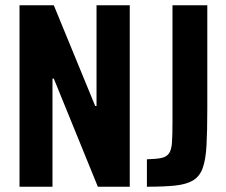

<svg xmlns="http://www.w3.org/2000/svg" viewBox="-20 -708 856 728"><path d="M54 0V-688H184L341 -306H346V-688H472V0H351L184 -410H179V0ZM537 0V-104Q573 -105 592 -109Q611 -113 620.5 -126Q630 -139 632 -167Q634 -195 634 -244V-688H766V-295Q766 -211 763 -156.5Q760 -102 748.5 -70.5Q737 -39 712 -24Q687 -9 645 -4.5Q603 0 537 0Z"/></svg>

Font: Saira Condensed
Style: Bold
Weight: 700
Width: 3
Designer: Hector Gatti with collaboration of the Omnibus-Type team
Foundry: Omnibus-Type
Version: Version 1.101